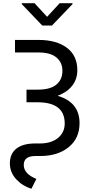

<svg xmlns="http://www.w3.org/2000/svg" viewBox="-20 -958 565 1188"><path d="M205.1 148.9 174.3 210Q119.1 192.9 80.6 151.4Q42 109.9 41 54.2Q41 -6.8 81.5 -38.6Q122.1 -70.3 197.8 -70.3H226.6Q297.4 -70.3 338.9 -104.5Q380.4 -138.7 380.4 -194.3Q380.4 -325.2 211.4 -325.2H144V-403.3H212.9Q291.5 -403.3 328.9 -434.6Q366.2 -465.8 366.2 -520Q366.2 -571.3 329.3 -602.3Q292.5 -633.3 219.2 -633.3H72.8V-710.9H219.2Q329.1 -710.9 393.8 -662.4Q458.5 -613.8 458.5 -523.4Q458.5 -468.3 426.8 -427.7Q395 -387.2 336.4 -365.2Q472.2 -325.7 472.2 -196.3Q472.2 -101.6 404.5 -47.1Q336.9 7.3 229 7.3H199.7Q127 7.3 127 62.5Q127 117.7 205.1 148.9ZM241.7 -799.8 114.7 -932.6V-938H193.8L271.5 -854L349.1 -938H428.7V-932.6L301.3 -799.8Z"/></svg>

Font: Bert Sans Medium
Style: Regular
Weight: 500
Designer: Christian Robertson, Adam Twardoch, & Cristiano Sobral
Foundry: Google
Version: Version 12.135;January 10, 2020;FontCreator 12.0.0.2547 64-b